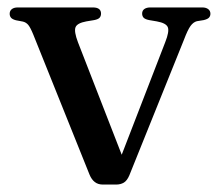

<svg xmlns="http://www.w3.org/2000/svg" viewBox="-20 -490 591 516"><path d="M292 6H256.5Q243.5 6 234.8 -0.8Q226 -7.5 220.5 -21L69.5 -397Q61.5 -416.5 55.8 -423.2Q50 -430 41.5 -432L23 -435.5Q13.5 -438 9.8 -442.2Q6 -446.5 6 -453Q6 -461 11.8 -465.5Q17.5 -470 28 -470H229.5Q251.5 -470 251.5 -453.5Q251.5 -446.5 247.5 -442.2Q243.5 -438 233 -436L212 -432.5Q187.5 -428 183 -416.8Q178.5 -405.5 189.5 -376.5L316.5 -50L293.5 -39L424 -376.5Q435.5 -405.5 431 -416.8Q426.5 -428 401.5 -432.5L381 -436Q370.5 -438 366.2 -442.2Q362 -446.5 362 -453.5Q362 -461.5 368 -465.8Q374 -470 384 -470H523.5Q533.5 -470 539.5 -465.5Q545.5 -461 545.5 -453Q545.5 -447 541.8 -442.8Q538 -438.5 527.5 -436L509 -433Q499.5 -430.5 492 -420.2Q484.5 -410 474.5 -383.5L327.5 -18.5Q321.5 -4.5 312.8 0.8Q304 6 292 6Z"/></svg>

Font: Fraunces 12pt
Style: Regular
Weight: 400
Version: Version 1.000;[b76b70a41]